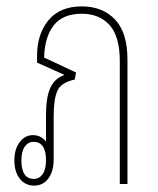

<svg xmlns="http://www.w3.org/2000/svg" viewBox="-20 -576 495 601"><path d="M87 5Q59 5 42 -16.5Q25 -38 25 -74Q25 -109 41.5 -131Q58 -153 83 -153Q108 -153 124 -133V-216Q124 -270 137 -300Q150 -330 181 -341V-342L96 -380V-401Q96 -470 132 -513Q168 -556 236 -556Q301 -556 340 -515Q379 -474 379 -389V0H355V-384Q355 -462 323 -497.5Q291 -533 236 -533Q177 -533 148.5 -497Q120 -461 118 -396L218 -349L214 -327Q171 -318 159.5 -291.5Q148 -265 148 -212V-77Q148 -40 131.5 -17.5Q115 5 87 5ZM86 -16Q103 -16 113.5 -31Q124 -46 124 -74Q124 -132 85 -132Q68 -132 57.5 -117Q47 -102 47 -74Q47 -16 86 -16Z"/></svg>

Font: Noto Sans Thai Looped ExtraCondensed Thin
Style: Regular
Weight: 100
Width: 2
Designer: Sasikarn Vongin, Ben Mitchell
Foundry: The Fontpad Ltd
Version: Version 1.001; ttfautohint (v1.8.4.7-5d5b)